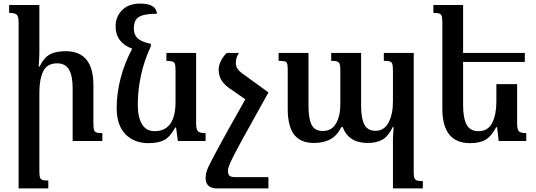

<svg xmlns="http://www.w3.org/2000/svg" viewBox="-20 -788 2993 1073"><path d="M552 0H386V-295Q386 -363 366 -398.5Q346 -434 299 -434Q243 -434 221.5 -389.5Q200 -345 200 -272V166Q200 192 203 202.5Q206 213 216 217Q226 221 250 221V265H84V-661Q84 -696 73.5 -706Q63 -716 31 -716V-760H200V-493Q200 -468 196 -416H201Q227 -468 260.5 -485Q294 -502 347 -502Q502 -502 502 -312V-101Q502 -74 505 -63Q508 -52 518 -48Q528 -44 552 -44Z M1129 -44V0H974L964 -75H959Q930 -22 897 -5Q864 12 809 12Q730 12 681 -38Q632 -88 632 -185Q632 -264 653.5 -349Q675 -434 719 -516Q674 -532 650 -563.5Q626 -595 626 -640Q626 -695 662.5 -731.5Q699 -768 763 -768Q854 -768 857 -711Q804 -711 776 -702Q748 -693 738 -675Q728 -657 728 -628Q728 -594 749 -574Q770 -554 823 -543V-529Q786 -451 768 -367.5Q750 -284 750 -203Q750 -133 773.5 -94Q797 -55 844 -55Q961 -55 961 -220V-393Q961 -419 958 -429.5Q955 -440 944.5 -444Q934 -448 910 -448V-492H1076V-99Q1076 -64 1086.5 -54Q1097 -44 1129 -44Z M1298 202H1480V265H1193Q1161 265 1145 250Q1129 235 1129 207Q1129 178 1145 143.5Q1161 109 1218 5L1251 -55L1351 -233L1259 -297Q1229 -319 1215.5 -343.5Q1202 -368 1202 -400Q1202 -422 1214.5 -447.5Q1227 -473 1247 -492H1315Q1306 -477 1302 -464.5Q1298 -452 1298 -437Q1298 -419 1306 -405.5Q1314 -392 1339 -374L1481 -271H1480L1334 -8Q1283 85 1268.5 118Q1254 151 1254 167Q1254 187 1263 194.5Q1272 202 1298 202Z M2292 -492V172Q2292 196 2295.5 206Q2299 216 2309 220Q2319 224 2343 224V265H2176V-2Q2176 -26 2180 -78H2175Q2150 -26 2117 -7.5Q2084 11 2035 11Q1928 11 1895 -78H1888Q1863 -29 1825 -9Q1787 11 1735 11Q1660 11 1624 -35.5Q1588 -82 1588 -179V-397Q1588 -422 1585 -432Q1582 -442 1572 -445Q1562 -448 1537 -448V-492H1704V-196Q1704 -125 1721.5 -90.5Q1739 -56 1784 -56Q1834 -56 1858 -98Q1882 -140 1882 -207V-392Q1882 -418 1878.5 -429Q1875 -440 1865 -444Q1855 -448 1831 -448V-492H1998V-196Q1998 -126 2016.5 -91.5Q2035 -57 2079 -57Q2127 -57 2151.5 -103.5Q2176 -150 2176 -220V-392Q2176 -418 2173 -429Q2170 -440 2160 -444Q2150 -448 2125 -448V-492Z M2921 -44V0H2767L2758 -77H2753Q2726 -26 2693.5 -7Q2661 12 2607 12Q2452 12 2452 -181V-659Q2452 -686 2449 -697Q2446 -708 2436 -712Q2426 -716 2402 -716V-760H2568V-492H2913V-442H2568V-200Q2568 -129 2587.5 -92Q2607 -55 2654 -55Q2707 -55 2730.5 -101Q2754 -147 2754 -220V-318H2870V-99Q2870 -64 2880 -54Q2890 -44 2921 -44Z"/></svg>

Font: Noto Serif Armenian Medium
Style: Regular
Weight: 500
Designer: Monotype Design team
Foundry: Monotype Imaging Inc.
Version: Version 1.000